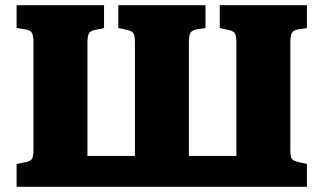

<svg xmlns="http://www.w3.org/2000/svg" viewBox="-20 -720 1248 740"><path d="M44 0V-88L78 -95Q97 -98 103 -107Q109 -116 109 -145V-557Q109 -583 103 -593.5Q97 -604 77 -607L44 -612V-700H381V-612L348 -605Q329 -602 323 -591.5Q317 -581 317 -555V-119H500V-558Q500 -583 494 -592Q488 -601 468 -605L436 -612V-700H772V-612L739 -607Q721 -604 714.5 -594Q708 -584 708 -557V-119H891V-558Q891 -583 885 -592Q879 -601 859 -605L827 -612V-700H1163V-612L1131 -607Q1112 -604 1105.5 -594Q1099 -584 1099 -557V-142Q1099 -115 1105.5 -107Q1112 -99 1132 -95L1163 -88V0Z"/></svg>

Font: Literata 12pt ExtraBold
Style: Regular
Weight: 800
Designer: Latin by Veronika Burian and Jose Scaglione. Greek by Irene Vlachou. Cyrillic by Vera Evstafieva.
Foundry: TypeTogether
Version: Version 3.002